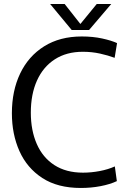

<svg xmlns="http://www.w3.org/2000/svg" viewBox="-20 -921 635 953"><path d="M381 12Q266 12 190 -37.5Q114 -87 76.5 -171Q39 -255 39 -359Q39 -470 80 -556Q121 -642 199 -691Q277 -740 386 -740Q441 -740 487 -730Q533 -720 561 -707L549 -634Q517 -646 476.5 -655Q436 -664 391 -664Q310 -664 252 -626.5Q194 -589 163.5 -521Q133 -453 133 -362Q133 -274 162.5 -206.5Q192 -139 250 -101.5Q308 -64 392 -64Q433 -64 475 -72Q517 -80 550 -95L560 -22Q526 -6 479 3Q432 12 381 12ZM336 -772 229 -901H301L379 -802L460 -901H532L422 -772Z"/></svg>

Font: Murecho
Style: Regular
Weight: 400
Designer: Neil Summerour
Foundry: Positype
Version: Version 1.010; ttfautohint (v1.8.3)